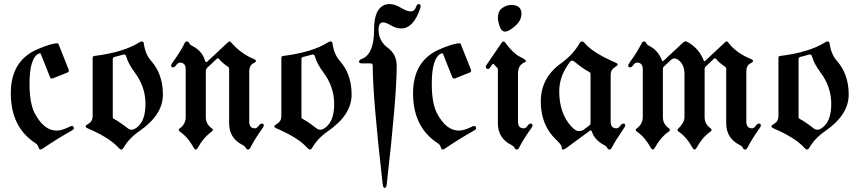

<svg xmlns="http://www.w3.org/2000/svg" viewBox="-20 -727 4235 946"><path d="M33.2 -267.1Q33.2 -427.7 163.6 -483.9Q231.9 -513.7 263.2 -513.7Q266.6 -513.7 268.1 -510.3L318.4 -383.8Q319.3 -381.3 319.3 -378.9Q319.3 -372.6 312 -369.6L240.2 -340.8Q237.8 -339.8 235.4 -339.8Q229 -339.8 226.1 -347.7L181.6 -459.5Q179.7 -464.4 177.2 -464.4Q174.8 -464.4 173.3 -463.9Q125.5 -444.8 125.5 -314Q125.5 -216.8 151.9 -167.5Q196.8 -83.5 259.3 -83.5Q284.7 -83.5 323.7 -103Q330.6 -106.4 333.5 -106.4Q343.8 -106.4 343.8 -94.7Q343.8 -89.4 335 -84.5Q262.7 -43.9 192.9 3.4Q183.6 9.8 178.2 9.8Q172.9 9.8 169.7 -2Q166.5 -13.7 155.3 -21Q33.2 -100.1 33.2 -267.1Z M414.1 -116.2Q436.5 -128.9 436.5 -154.8V-441.4Q436.5 -450.2 444.3 -451.2Q589.8 -469.2 667.5 -519Q673.3 -522.9 680.2 -522.9Q687 -522.9 688.5 -513.2Q695.8 -460 724.1 -427.7Q782.7 -361.8 782.7 -261.2Q782.7 -161.6 668 -82Q615.7 -45.9 588.9 0.5Q583.5 9.8 577.6 9.8Q571.8 9.8 564.5 1.5Q521 -47.9 412.1 -94.7Q401.9 -99.1 401.9 -104.2Q401.9 -109.4 414.1 -116.2ZM535.6 -149.9Q535.6 -144 541.5 -141.1Q567.9 -127.4 610.4 -94.2Q618.7 -87.9 629.2 -87.9Q639.6 -87.9 653.3 -98.1Q696.8 -129.9 696.8 -214.8Q696.8 -299.8 643.1 -371.1Q612.3 -413.1 603.5 -444.3Q599.6 -458.5 592.8 -458.5Q585.9 -458.5 579.6 -456.1Q567.4 -451.7 544.9 -446.8Q535.6 -444.8 535.6 -435.5Z M823.2 -404.8Q823.2 -409.2 831.1 -419.9Q868.7 -471.7 889.6 -514.2Q894 -522.9 901.1 -522.9Q908.2 -522.9 912.1 -514.6Q916 -506.3 927.7 -500.5Q976.6 -476.1 990.2 -427.7Q992.7 -420.9 995.6 -420.9Q998.5 -420.9 1001.5 -423.8L1103.5 -519Q1107.9 -522.9 1111.3 -522.9Q1114.7 -522.9 1117.7 -519Q1166.5 -462.9 1228 -437.5Q1241.2 -432.1 1241.2 -426.8Q1241.2 -421.4 1230 -416Q1208 -404.8 1208 -376V-128.4Q1208 -94.7 1235.8 -94.7Q1245.6 -94.7 1253.9 -106.4Q1262.2 -118.2 1271 -118.2Q1279.8 -118.2 1279.8 -108.4Q1279.8 -104 1272 -93.3Q1234.9 -41.5 1213.4 1Q1209 9.8 1201.9 9.8Q1194.8 9.8 1190.9 1.5Q1187 -6.8 1175.3 -12.7Q1108.9 -45.9 1108.9 -119.6V-387.2Q1108.9 -394 1104 -397.5Q1073.7 -418 1058.1 -437.5Q1056.2 -439.9 1053.5 -439.9Q1050.8 -439.9 1048.3 -437.5L1002.4 -394.5Q994.1 -386.7 994.1 -376.5V-149.9Q994.1 -115.7 1023.4 -94.7Q1028.8 -90.8 1028.8 -86.7Q1028.8 -82.5 1022.5 -78.1Q982.4 -49.3 954.6 1Q949.7 9.8 944.6 9.8Q939.5 9.8 934.6 1Q905.8 -51.3 866.7 -78.1Q860.4 -82.5 860.4 -86.7Q860.4 -90.8 865.7 -94.7Q895 -115.2 895 -149.9V-384.8Q895 -418.5 866.7 -418.5Q856.9 -418.5 848.6 -406.7Q840.3 -395 831.8 -395Q823.2 -395 823.2 -404.8Z M1343.8 -116.2Q1366.2 -128.9 1366.2 -154.8V-441.4Q1366.2 -450.2 1374 -451.2Q1519.5 -469.2 1597.2 -519Q1603 -522.9 1609.9 -522.9Q1616.7 -522.9 1618.2 -513.2Q1625.5 -460 1653.8 -427.7Q1712.4 -361.8 1712.4 -261.2Q1712.4 -161.6 1597.7 -82Q1545.4 -45.9 1518.6 0.5Q1513.2 9.8 1507.3 9.8Q1501.5 9.8 1494.1 1.5Q1450.7 -47.9 1341.8 -94.7Q1331.5 -99.1 1331.5 -104.2Q1331.5 -109.4 1343.8 -116.2ZM1465.3 -149.9Q1465.3 -144 1471.2 -141.1Q1497.6 -127.4 1540 -94.2Q1548.3 -87.9 1558.8 -87.9Q1569.3 -87.9 1583 -98.1Q1626.5 -129.9 1626.5 -214.8Q1626.5 -299.8 1572.8 -371.1Q1542 -413.1 1533.2 -444.3Q1529.3 -458.5 1522.5 -458.5Q1515.6 -458.5 1509.3 -456.1Q1497.1 -451.7 1474.6 -446.8Q1465.3 -444.8 1465.3 -435.5Z M1749 0ZM1761.2 -436Q1823.2 -458.5 1823.2 -581.1Q1823.2 -662.1 1855.5 -690.9Q1873 -707 1899.2 -707Q1925.3 -707 1954.8 -689Q1984.4 -670.9 2003.4 -670.9Q2022.5 -670.9 2029.8 -692.9Q2034.7 -707 2043 -707Q2052.2 -707 2052.2 -696.8Q2052.2 -691.4 2050.3 -685.5Q2017.1 -586.9 1957 -586.9Q1932.1 -586.9 1906.5 -601.8Q1880.9 -616.7 1867.7 -616.7Q1845.2 -616.7 1845.2 -581.1Q1845.2 -525.4 1889.9 -492.2Q1934.6 -459 1934.6 -403.8Q1934.6 -248.5 1885.3 182.1Q1883.3 198.7 1875.5 198.7Q1867.7 198.7 1865.7 182.1Q1816.4 -248.5 1816.4 -403.8Q1816.4 -414.6 1806.2 -414.6H1764.6Q1749 -414.6 1749 -423.1Q1749 -431.6 1761.2 -436Z M2015.1 -267.1Q2015.1 -427.7 2145.5 -483.9Q2213.9 -513.7 2245.1 -513.7Q2248.5 -513.7 2250 -510.3L2300.3 -383.8Q2301.3 -381.3 2301.3 -378.9Q2301.3 -372.6 2293.9 -369.6L2222.2 -340.8Q2219.7 -339.8 2217.3 -339.8Q2210.9 -339.8 2208 -347.7L2163.6 -459.5Q2161.6 -464.4 2159.2 -464.4Q2156.7 -464.4 2155.3 -463.9Q2107.4 -444.8 2107.4 -314Q2107.4 -216.8 2133.8 -167.5Q2178.7 -83.5 2241.2 -83.5Q2266.6 -83.5 2305.7 -103Q2312.5 -106.4 2315.4 -106.4Q2325.7 -106.4 2325.7 -94.7Q2325.7 -89.4 2316.9 -84.5Q2244.6 -43.9 2174.8 3.4Q2165.5 9.8 2160.2 9.8Q2154.8 9.8 2151.6 -2Q2148.4 -13.7 2137.2 -21Q2015.1 -100.1 2015.1 -267.1Z M2373.5 0ZM2433.1 -637.2Q2433.1 -672.4 2454.6 -687.5Q2476.1 -702.6 2499.5 -702.6Q2549.3 -702.6 2549.3 -658.7Q2549.3 -626.5 2518.3 -598.9Q2487.3 -571.3 2468.3 -571.3Q2451.2 -571.3 2442.1 -596.9Q2433.1 -622.6 2433.1 -637.2ZM2373.5 -397.9Q2373.5 -401.9 2376.5 -406.2L2451.7 -516.6Q2456.1 -522.9 2460.4 -522.9Q2464.8 -522.9 2468.8 -517.6Q2507.8 -464.8 2541 -447.8Q2571.3 -432.6 2571.3 -427.5Q2571.3 -422.4 2564 -419.4Q2532.2 -406.7 2532.2 -363.3V-128.4Q2532.2 -94.7 2560.5 -94.7Q2570.3 -94.7 2578.6 -106.4Q2586.9 -118.2 2595.2 -118.2Q2604 -118.2 2604 -108.4Q2604 -104 2596.2 -93.3Q2558.6 -41.5 2537.6 1Q2533.2 9.8 2526.1 9.8Q2519 9.8 2515.1 1.5Q2511.2 -6.8 2499.5 -12.7Q2433.1 -45.9 2433.1 -119.6V-383.3Q2433.1 -390.1 2429.2 -393.6Q2420.9 -400.9 2414.6 -409.2Q2412.6 -412.1 2409.7 -412.1Q2407.2 -412.1 2404.3 -408.2L2395 -394.5Q2390.1 -387.2 2385.3 -387.2Q2373.5 -387.2 2373.5 -397.9Z M2744.1 -415Q2804.2 -458 2836.4 -515.1Q2840.8 -522.9 2847.4 -522.9Q2854 -522.9 2860.8 -514.6Q2901.4 -466.3 3013.2 -418.5Q3023.4 -414.1 3023.4 -408.9Q3023.4 -403.8 3011.2 -397Q2988.8 -384.3 2988.8 -358.4V-128.4Q2988.8 -94.7 3017.1 -94.7Q3026.9 -94.7 3035.2 -106.4Q3043.5 -118.2 3051.8 -118.2Q3060.5 -118.2 3060.5 -108.4Q3060.5 -104 3052.7 -93.3Q3012.7 -34.7 2994.1 1Q2989.7 9.8 2982.7 9.8Q2975.6 9.8 2971.7 1.5Q2967.8 -6.8 2956.1 -12.7Q2910.2 -36.1 2895.5 -80.1Q2894 -84.5 2891.1 -84.5Q2888.2 -84.5 2884.3 -81.5L2771.5 1.5Q2760.3 9.8 2754.2 9.8Q2748 9.8 2748 1Q2748 -12.7 2721.2 -37.6Q2644.5 -109.4 2644.5 -226.6Q2644.5 -343.8 2744.1 -415ZM2735.4 -277.8Q2735.4 -168.9 2794.4 -104.5Q2815.9 -81.1 2831.1 -81.1Q2846.2 -81.1 2855.5 -87.9L2884.3 -109.4Q2889.6 -113.3 2889.6 -119.6V-363.3Q2889.6 -369.1 2883.8 -372.1Q2852.1 -388.2 2811 -422.9Q2804.7 -428.2 2798.8 -428.2Q2793 -428.2 2788.1 -421.9Q2735.4 -352.5 2735.4 -277.8Z M3075.2 -404.8Q3075.2 -409.2 3083 -419.9Q3120.6 -471.7 3141.6 -514.2Q3146 -522.9 3153.1 -522.9Q3160.2 -522.9 3164.1 -514.6Q3168 -506.3 3179.7 -500.5Q3221.7 -479.5 3241.2 -430.2Q3243.2 -425.3 3245.1 -425.3Q3247.1 -425.3 3249 -427.2L3346.2 -518.1Q3351.6 -522.9 3357.2 -522.9Q3362.8 -522.9 3368.7 -519.5Q3423.3 -489.3 3446.8 -430.2Q3448.7 -425.3 3450.7 -425.3Q3452.6 -425.3 3454.6 -427.2L3552.7 -519Q3557.1 -522.9 3560.5 -522.9Q3564 -522.9 3566.9 -519Q3606 -466.8 3677.2 -437.5Q3690.4 -432.1 3690.4 -426.8Q3690.4 -421.4 3679.2 -416Q3657.2 -404.8 3657.2 -376V-128.4Q3657.2 -94.7 3685.1 -94.7Q3694.8 -94.7 3703.1 -106.4Q3711.4 -118.2 3720.2 -118.2Q3729 -118.2 3729 -108.4Q3729 -104 3721.2 -93.3Q3684.1 -41.5 3662.6 1Q3658.2 9.8 3651.1 9.8Q3644 9.8 3640.1 1.5Q3636.2 -6.8 3624.5 -12.7Q3558.1 -45.9 3558.1 -119.6V-387.2Q3558.1 -394 3553.2 -397.5Q3522.9 -418 3507.3 -437.5Q3505.4 -439.9 3502.7 -439.9Q3500 -439.9 3497.6 -437.5L3455.6 -397.9Q3451.7 -394 3451.7 -388.2V-149.9Q3451.7 -115.7 3481 -94.7Q3486.3 -90.8 3486.3 -86.7Q3486.3 -82.5 3480 -78.1Q3440.9 -51.3 3412.1 1Q3407.2 9.8 3402.1 9.8Q3397 9.8 3392.1 1Q3363.3 -51.3 3324.2 -78.1Q3317.9 -82.5 3317.9 -86.2Q3317.9 -89.8 3323.2 -94.7Q3352.5 -123.5 3352.5 -149.9V-361.8Q3352.5 -410.2 3321.8 -432.1Q3312 -439 3302.7 -439Q3293.5 -439 3285.6 -431.6L3250 -397.9Q3246.1 -394 3246.1 -388.2V-149.9Q3246.1 -116.2 3275.4 -94.7Q3280.8 -90.8 3280.8 -86.7Q3280.8 -82.5 3274.4 -78.1Q3235.4 -51.3 3206.5 1Q3201.7 9.8 3196.5 9.8Q3191.4 9.8 3186.5 1Q3157.7 -51.3 3118.7 -78.1Q3112.3 -82.5 3112.3 -86.7Q3112.3 -90.8 3117.7 -94.7Q3147 -116.2 3147 -149.9V-384.8Q3147 -418.5 3118.7 -418.5Q3108.9 -418.5 3100.6 -406.7Q3092.3 -395 3083.7 -395Q3075.2 -395 3075.2 -404.8Z M3793 -116.2Q3815.4 -128.9 3815.4 -154.8V-441.4Q3815.4 -450.2 3823.2 -451.2Q3968.8 -469.2 4046.4 -519Q4052.2 -522.9 4059.1 -522.9Q4065.9 -522.9 4067.4 -513.2Q4074.7 -460 4103 -427.7Q4161.6 -361.8 4161.6 -261.2Q4161.6 -161.6 4046.9 -82Q3994.6 -45.9 3967.8 0.5Q3962.4 9.8 3956.5 9.8Q3950.7 9.8 3943.4 1.5Q3899.9 -47.9 3791 -94.7Q3780.8 -99.1 3780.8 -104.2Q3780.8 -109.4 3793 -116.2ZM3914.6 -149.9Q3914.6 -144 3920.4 -141.1Q3946.8 -127.4 3989.3 -94.2Q3997.6 -87.9 4008.1 -87.9Q4018.6 -87.9 4032.2 -98.1Q4075.7 -129.9 4075.7 -214.8Q4075.7 -299.8 4022 -371.1Q3991.2 -413.1 3982.4 -444.3Q3978.5 -458.5 3971.7 -458.5Q3964.8 -458.5 3958.5 -456.1Q3946.3 -451.7 3923.8 -446.8Q3914.6 -444.8 3914.6 -435.5Z"/></svg>

Font: UnifrakturMaguntia18
Style: Book
Weight: 400
Designer: j. 'mach' wust, Gerrit Ansmann, Georg Duffner, based on a font by Peter Wiegel, original typeface by Carl Albert Fahrenw
Version: Version 2017-03-19